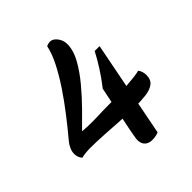

<svg xmlns="http://www.w3.org/2000/svg" viewBox="-198 -801 933 933"><g transform="rotate(-45 268.5 -335.0)"><path d="M358.3 -162.7Q316.3 -163.5 266.1 -166.4Q215.8 -169.3 165.9 -172.7Q116 -176 74.3 -176Q54.3 -176 37.5 -174.4Q20.7 -172.8 9.7 -169.2Q-6 -185.8 -6 -210.8Q-6 -226.3 1.2 -243Q8.5 -259.7 18.8 -271.8Q60 -320.8 100.8 -373.6Q141.7 -426.3 177.1 -479.4Q212.5 -532.5 237.6 -582Q262.7 -631.5 271.7 -674Q287.2 -680 296 -680Q316.3 -680 333.1 -657.8Q349.8 -635.5 348.2 -605.7Q346.5 -564.5 320.5 -518.6Q294.5 -472.7 255.7 -426.1Q216.8 -379.5 174.9 -337.1Q133 -294.7 99 -261.3Q149.2 -257 193.9 -258.8Q238.7 -260.7 281 -260.7Q314 -260.7 347.5 -261.7Q381 -262.7 411.7 -265.1Q442.3 -267.5 465.6 -270.3Q488.8 -273.2 499.7 -276.8Q506.3 -269.3 510.1 -257.2Q513.8 -245 513.8 -234.3Q513.8 -201.2 493.4 -185.9Q473 -170.7 438.3 -166.7Q403.7 -162.7 358.3 -162.7ZM310.2 10.2Q295.2 10.2 283.4 4.2Q271.7 -1.7 265.2 -13.2Q258.8 -24.7 258.8 -42.7Q258.8 -48.5 261.8 -66Q264.7 -83.5 268.7 -103.2L316.3 -336.3Q349 -378 374.2 -417.8Q399.3 -457.7 418.2 -493.7H451.8L355 1.7Q346.3 5.7 335 7.9Q323.7 10.2 310.2 10.2Z"/></g></svg>

Font: Sansita Swashed Light
Style: Regular
Weight: 300
Designer: Pablo Cosgaya
Foundry: Omnibus-Type
Version: Version 1.003